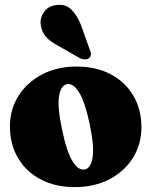

<svg xmlns="http://www.w3.org/2000/svg" viewBox="-20 -750 617 782"><path d="M292 -479Q371.5 -479 431 -447.5Q490.5 -416 523.2 -360.2Q556 -304.5 556 -231.5Q556 -162.5 521.8 -107.5Q487.5 -52.5 426.2 -20.2Q365 12 284.5 12Q205 12 145.8 -19.2Q86.5 -50.5 53.5 -106.2Q20.5 -162 20.5 -235.5Q20.5 -304 55 -359Q89.5 -414 150.8 -446.5Q212 -479 292 -479ZM326 -60Q351 -65.5 357.5 -111Q364 -156.5 345 -246Q326 -335.5 301.8 -374.2Q277.5 -413 251.5 -407Q227 -401 220.2 -356.5Q213.5 -312 233 -221Q251.5 -131.5 275.8 -92.8Q300 -54 326 -60ZM310.5 -646.5 344 -552Q349 -541.5 350.2 -532.2Q351.5 -523 344.5 -515Q338 -508.5 327.2 -508.2Q316.5 -508 306.5 -512.5L221.5 -561Q186.5 -579 168 -599.2Q149.5 -619.5 146 -649.5Q142 -676 159 -700.8Q176 -725.5 210 -729.5Q247 -734.5 270.5 -711.2Q294 -688 310.5 -646.5Z"/></svg>

Font: Fraunces 72pt Soft Black
Style: Regular
Weight: 900
Version: Version 1.000;[b76b70a41]